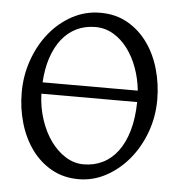

<svg xmlns="http://www.w3.org/2000/svg" viewBox="-49 -677 697 738"><g transform="rotate(5 300.0 -307.5)"><path d="M478 -344.2Q473.6 -389.6 458.5 -431.2Q443.4 -472.7 419.7 -504.4Q396 -536.1 364.3 -554.9Q332.5 -573.7 294.9 -573.7Q254.4 -573.7 221.7 -557.6Q189 -541.5 165.5 -511.7Q142.1 -481.9 127.9 -439.5Q113.8 -397 110.8 -344.2ZM109.9 -300.3Q111.8 -247.6 127.2 -200.9Q142.6 -154.3 167.7 -119.4Q192.9 -84.5 225.6 -64.2Q258.3 -43.9 294.9 -43.9Q335 -43.9 368.4 -60.3Q401.9 -76.7 426.3 -109.1Q450.7 -141.6 464.6 -189.5Q478.5 -237.3 479.5 -300.3ZM555.7 -315.9Q555.7 -249.5 533.7 -189.7Q511.7 -129.9 473.9 -84.5Q436 -39.1 386.2 -12.2Q336.4 14.6 280.8 14.6Q222.2 14.6 176.3 -11.2Q130.4 -37.1 98.9 -80.6Q67.4 -124 50.8 -180.7Q34.2 -237.3 34.2 -298.8Q34.2 -365.2 55.7 -425.3Q77.1 -485.4 114.3 -530.8Q151.4 -576.2 201.4 -603Q251.5 -629.9 309.1 -629.9Q369.6 -629.9 415.5 -603.3Q461.4 -576.7 492.7 -532.7Q523.9 -488.8 539.8 -432.1Q555.7 -375.5 555.7 -315.9Z"/></g></svg>

Font: Noto Serif Devanagari
Style: Bold
Weight: 700
Designer: Monotype Design Team
Foundry: Monotype Imaging Inc.
Version: Version 1.01